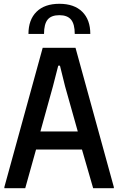

<svg xmlns="http://www.w3.org/2000/svg" viewBox="-20 -992 623 1012"><path d="M3 -6 205 -740H378L580 -6V0H471L412 -204H170L113 0H3ZM390 -299 323 -537 296 -646H287L259 -537L193 -299ZM374 -813Q374 -865 354.5 -888.5Q335 -912 293 -912Q250 -912 231 -888.5Q212 -865 212 -813H130Q130 -888 172.5 -930Q215 -972 293 -972Q371 -972 413.5 -930Q456 -888 456 -813Z"/></svg>

Font: Encode Sans Compressed
Style: SemiBold
Weight: 600
Designer: Pablo Impallari, Andres Torresi
Foundry: Pablo Impallari, Andres Torresi
Version: Version 1.000; ttfautohint (v1.00) -l 8 -r 50 -G 200 -x 14 -